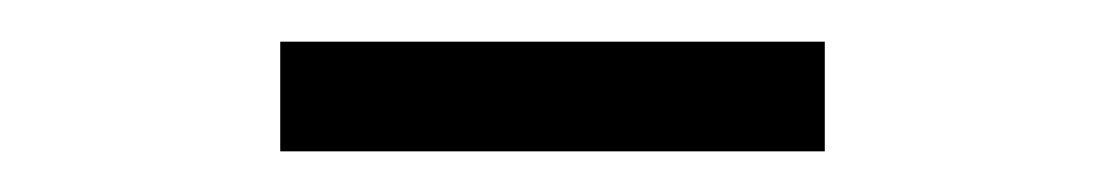

<svg xmlns="http://www.w3.org/2000/svg" viewBox="-20 -660 540 94"><path d="M117.2 -639.6V-585.9H383.8V-639.6Z"/></svg>

Font: Dotum
Style: Regular
Weight: 400
Version: Version 2.21